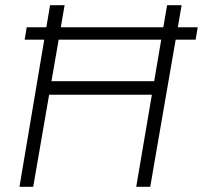

<svg xmlns="http://www.w3.org/2000/svg" viewBox="-20 -720 782 740"><path d="M144 -355H603L612 -407H152ZM624 -700 505 0H559L680 -700ZM173 -700 55 0H108L229 -700ZM75 -567H734L742 -615H83Z"/></svg>

Font: Jost Light
Style: Italic
Weight: 300
Italic angle: -5°
Version: Version 3.710